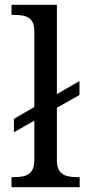

<svg xmlns="http://www.w3.org/2000/svg" viewBox="-20 -780 364 800"><path d="M28 0V-42H41Q64 -42 82.5 -47Q101 -52 112 -67.5Q123 -83 123 -114V-277L38 -229V-285L123 -334V-650Q123 -680 111.5 -694.5Q100 -709 81.5 -713.5Q63 -718 41 -718H28V-760H217V-388L311 -442V-384L217 -331V-114Q217 -83 228 -67.5Q239 -52 258 -47Q277 -42 299 -42H312V0Z"/></svg>

Font: Noto Serif Tamil
Style: Regular
Weight: 400
Designer: Indian Type Foundry, Tom Grace, and the Monotype Design Team
Foundry: Monotype Imaging Inc.
Version: Version 2.003